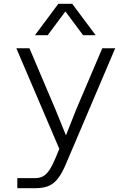

<svg xmlns="http://www.w3.org/2000/svg" viewBox="-20 -800 690 1010"><path d="M273 -221 327 -88 380 -222 518 -546H586L325 67Q304 116 281.5 143Q259 170 231 180Q203 190 165 190H71V137H165Q189 137 207 127Q225 117 240.5 93.5Q256 70 273 29L292 -17L66 -546H135ZM164 -615 287 -780H360L483 -615H417L324 -740L231 -615Z"/></svg>

Font: Azeret Mono ExtraLight
Style: Regular
Weight: 250
Designer: Martin Vácha
Foundry: Displaay
Version: Version 1.002